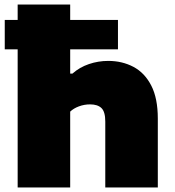

<svg xmlns="http://www.w3.org/2000/svg" viewBox="-20 -828 771 848"><path d="M58 0V-610H1V-740H58V-808H290V-740H501V-610H290V-503H300Q331.5 -531 372.8 -545Q414 -559 458 -559Q519.5 -559 569.2 -532.8Q619 -506.5 648 -450.2Q677 -394 677 -304V0H445V-291Q445 -334.5 428 -350.8Q411 -367 378 -367Q352 -367 328.5 -358.2Q305 -349.5 290 -335V0Z"/></svg>

Font: Encode Sans Expanded Expanded Black
Style: Regular
Weight: 900
Width: 7
Designer: Multiple Designers
Foundry: Impallari Type
Version: Version 3.000; ttfautohint (v1.8.3) -l 8 -r 50 -G 200 -x 14 